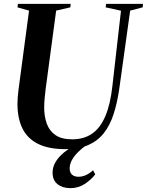

<svg xmlns="http://www.w3.org/2000/svg" viewBox="-20 -763 761 995"><path d="M654.5 -708 598.5 -305.5Q587.5 -229 568.2 -170.2Q549 -111.5 516.8 -71.5Q484.5 -31.5 436.2 -10.8Q388 10 320 10Q232 10 177 -17.5Q122 -45 96.2 -97.5Q70.5 -150 70.5 -225Q70.5 -242.5 72 -260.8Q73.5 -279 76 -298.5L130.5 -708L70.5 -725L73 -743H346.5L344.5 -725L271 -708L216.5 -301.5Q213.5 -276 211.2 -252Q209 -228 209 -205.5Q209 -160 222.2 -122.8Q235.5 -85.5 267.2 -63.2Q299 -41 354.5 -41Q414.5 -41 457 -70.2Q499.5 -99.5 525.8 -160.8Q552 -222 562.5 -317.5L607 -707.5L527.5 -725L530 -743H721L719.5 -725ZM345 212Q304 212 278.2 191.5Q252.5 171 252.5 131.5Q252.5 107.5 263 86Q273.5 64.5 291.8 45.5Q310 26.5 334.5 10Q359 -6.5 387 -20.5L419.5 -35L451 -26.5Q415 -3.5 390.5 19.5Q366 42.5 353.5 65Q341 87.5 341 110Q341 130.5 353 141.8Q365 153 386.5 153Q406 153 424.5 144.8Q443 136.5 462.5 119.5L473.5 140.5Q454.5 166.5 420.8 189.2Q387 212 345 212Z"/></svg>

Font: Merriweather 144pt SemiBold
Style: Italic
Weight: 600
Italic angle: -7.8°
Version: Version 2.101